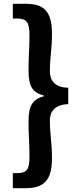

<svg xmlns="http://www.w3.org/2000/svg" viewBox="-20 -873 418 1016"><path d="M48 43H71Q90 43 102.5 39Q115 35 122.5 25Q130 15 133 -1.5Q136 -18 136 -43Q136 -91 133.5 -135Q131 -179 131 -233Q131 -295 150 -324Q169 -353 211 -363V-368Q169 -378 150 -406.5Q131 -435 131 -498Q131 -552 133.5 -596Q136 -640 136 -688Q136 -738 122.5 -756.5Q109 -775 71 -775H48V-853H113Q150 -853 176.5 -845.5Q203 -838 220.5 -819.5Q238 -801 246.5 -770.5Q255 -740 255 -694Q255 -664 253.5 -639.5Q252 -615 249.5 -591.5Q247 -568 245.5 -544.5Q244 -521 244 -494Q244 -479 248.5 -463.5Q253 -448 264.5 -436Q276 -424 294.5 -416.5Q313 -409 341 -409V-322Q313 -321 294.5 -313.5Q276 -306 264.5 -294Q253 -282 248.5 -267Q244 -252 244 -236Q244 -209 245.5 -185.5Q247 -162 249.5 -139Q252 -116 253.5 -91Q255 -66 255 -36Q255 9 246.5 39.5Q238 70 220.5 88.5Q203 107 176.5 115Q150 123 113 123H48Z"/></svg>

Font: SpoqaHanSans-Bold
Style: Regular
Weight: 700
Designer: [Spoqa Han Sans] Dong-huui Kim \uAE40 \uB3D9 \uD718   [Noto Sans] Ryoko NISHIZUKA \u897F \u585A \u6DBC \u5B50  (kana & i
Foundry: Spoqa (http://www.spoqa-han-sans.com)
Version: Version 2.000